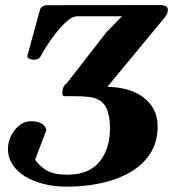

<svg xmlns="http://www.w3.org/2000/svg" viewBox="-20 -713 670 744"><path d="M239.3 10.3Q190.4 10.3 148.9 -0.2Q107.4 -10.7 76.4 -30Q45.4 -49.3 28.1 -76.2Q10.7 -103 10.7 -135.3Q10.7 -162.1 22.9 -186.8Q35.2 -211.4 55.4 -227.3Q75.7 -243.2 100.1 -243.2Q121.1 -243.2 133.8 -237.8Q146.5 -232.4 152.6 -224.6Q158.7 -216.8 159.7 -208.5L116.2 -94.7Q126.5 -76.2 155 -56.2Q183.6 -36.1 242.2 -36.1Q327.1 -36.1 368.4 -89.8Q409.7 -143.6 405.8 -229.5Q403.8 -269 393.6 -291.5Q383.3 -314 365.5 -324.5Q347.7 -335 323.7 -337.6Q299.8 -340.3 271 -340.3H230.5Q226.6 -340.3 224.1 -342.5Q221.7 -344.7 221.7 -352.1Q221.7 -364.7 225.1 -374Q228.5 -383.3 238.8 -390.6L392.6 -588.4L452.6 -649.9H279.3Q260.7 -649.9 238.3 -629.9Q215.8 -609.9 194.6 -582.3Q173.3 -554.7 158.2 -530.5Q143.1 -506.3 139.2 -497.6Q134.8 -488.3 127 -484.9Q119.1 -481.4 107.9 -481.4Q102.5 -481.4 93.5 -485.6Q84.5 -489.7 86.4 -498L134.3 -672.9Q137.2 -684.1 145.5 -688.5Q153.8 -692.9 161.1 -692.9L601.1 -693.4Q615.2 -693.4 622.8 -688.7Q630.4 -684.1 630.4 -677.2Q630.4 -665.5 627 -658.7Q623.5 -651.9 615.7 -642.1L396 -376.5Q439 -376 474.6 -365.5Q510.3 -355 536.4 -335.2Q562.5 -315.4 576.7 -287.4Q590.8 -259.3 590.8 -224.1Q590.8 -163.1 562.7 -118.9Q534.7 -74.7 485.6 -46.1Q436.5 -17.6 373.3 -3.7Q310.1 10.3 239.3 10.3Z"/></svg>

Font: Gelasio
Style: Italic
Weight: 400
Italic angle: -8.5°
Designer: Eben Sorkin
Foundry: Eben Sorkin
Version: Version 1.008